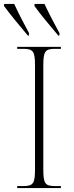

<svg xmlns="http://www.w3.org/2000/svg" viewBox="-47 -951 375 971"><path d="M94 -771H99L100 -783C75 -830 45 -886 25 -931H-26L-27 -921C4 -879 50 -823 94 -771ZM248 -771H253L254 -783C228 -830 199 -886 178 -931H128L127 -921C157 -879 204 -823 248 -771ZM40 0H261V-10H231C181 -10 172 -23 172 -95V-619C172 -691 181 -704 231 -704H261V-714H40V-704H71C121 -704 130 -691 130 -620V-95C130 -23 121 -10 71 -10H40Z"/></svg>

Font: Noto Serif Display SemiCondensed ExtraLight
Style: Regular
Weight: 200
Width: 4
Designer: Monotype Design Team
Foundry: Monotype Imaging Inc.
Version: Version 2.009